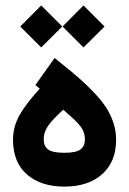

<svg xmlns="http://www.w3.org/2000/svg" viewBox="-20 -694 477 712"><path d="M294.9 -177.2Q294.9 -204.1 278.8 -225.1Q262.7 -246.1 214.4 -287.1Q185.5 -260.3 171.4 -244.1Q157.2 -228 149.7 -211.9Q142.1 -195.8 142.1 -177.2Q142.1 -151.4 158.7 -139.4Q175.3 -127.4 218.8 -127.4Q262.2 -127.4 278.6 -139.9Q294.9 -152.3 294.9 -177.2ZM198.7 -465.8Q243.2 -430.7 274.4 -403.1Q305.7 -375.5 333 -346.2Q360.4 -316.9 376.5 -290.5Q392.6 -264.2 401.6 -235.4Q410.6 -206.5 410.6 -175.8Q410.6 -94.2 358.9 -48.1Q307.1 -2 218.8 -2Q131.8 -2 80.1 -46.9Q28.3 -91.8 28.3 -175.8Q28.3 -223.1 51.5 -265.4Q74.7 -307.6 127.4 -365.2L125 -367.2L111.3 -378.4L121.6 -393.1L170.4 -461.9L182.6 -479ZM289.6 -673.8 367.7 -595.7 289.6 -518.1 211.9 -595.7ZM132.8 -673.8 210.9 -595.7 132.8 -518.1 55.2 -595.7Z"/></svg>

Font: Samim FD
Style: Bold-FD
Weight: 700
Foundry: DejaVu fonts team - Redesigned by Saber Rastikerdar
Version: Version 4.0.1